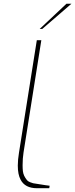

<svg xmlns="http://www.w3.org/2000/svg" viewBox="-20 -996 398 1016"><path d="M203.6 -842.8H189.9L331.5 -976.1H357.9ZM240.7 0H175.8Q112.3 0 88.9 -45.4Q74.2 -72.8 74.2 -119.6Q74.2 -150.4 80.6 -189L174.8 -783.2H198.7L104.5 -189Q99.6 -157.2 99.6 -122.1Q99.6 -103 101.1 -90.3Q104 -65.4 123 -42.5Q127.4 -36.6 139.6 -31.7Q151.4 -26.9 155.3 -26.4Q157.2 -25.9 161.1 -25.4Q164.1 -24.9 168.5 -24.4Q168.9 -23.9 169.7 -23.9Q170.4 -23.9 170.9 -23.9Q236.3 -13.2 242.7 -13.2Z"/></svg>

Font: Squarion Thin
Style: Italic
Weight: 100
Designer: Natanael Gama
Version: Version 1.00;September 12, 2019;FontCreator 11.5.0.2425 64-b